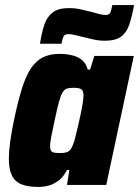

<svg xmlns="http://www.w3.org/2000/svg" viewBox="-20 -731 550 759"><path d="M131 8Q92 8 66 -2Q40 -12 27.5 -36.5Q15 -61 15 -104Q15 -131 20 -169Q25 -207 35 -255Q51 -331 67 -382Q83 -433 103.5 -462.5Q124 -492 151 -505Q178 -518 215 -518Q244 -518 267 -512Q290 -506 305 -493Q320 -480 327 -456H336L353 -510H509L400 0H245L254 -59H245Q231 -32 212 -17.5Q193 -3 172.5 2.5Q152 8 131 8ZM218 -126Q232 -126 241.5 -128.5Q251 -131 257.5 -138.5Q264 -146 269 -160Q273 -170 278 -189.5Q283 -209 288.5 -233Q294 -257 299 -280.5Q304 -304 307 -323.5Q310 -343 310 -353Q310 -372 301.5 -378Q293 -384 272 -384Q255 -384 245 -381Q235 -378 227.5 -366Q220 -354 213 -328Q206 -302 196 -255Q187 -214 182.5 -190Q178 -166 178 -153Q178 -141 182 -135Q186 -129 195 -127.5Q204 -126 218 -126ZM138 -558Q145 -603 155.5 -634Q166 -665 188.5 -682Q211 -699 252 -699Q278 -699 301.5 -693.5Q325 -688 345 -683Q361 -678 374 -675Q387 -672 397 -672Q412 -672 416 -681Q420 -690 424 -711H510Q502 -667 491.5 -635Q481 -603 459 -586.5Q437 -570 395 -570Q370 -570 347 -575.5Q324 -581 303 -586Q287 -590 274 -593Q261 -596 250 -596Q236 -596 231.5 -587.5Q227 -579 223 -558Z"/></svg>

Font: Saira SemiCondensed ExtraBold
Style: Italic
Weight: 800
Width: 4
Italic angle: -12°
Designer: Hector Gatti with collaboration of the Omnibus-Type team
Foundry: Omnibus-Type
Version: Version 1.101